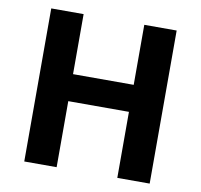

<svg xmlns="http://www.w3.org/2000/svg" viewBox="-79 -798 924 882"><g transform="rotate(10 382.5 -357.0)"><path d="M675 0H524V-308H241V0H90V-714H241V-434H524V-714H675Z"/></g></svg>

Font: Noto Sans Ol Chiki
Style: Regular
Weight: 400
Designer: Monotype Design Team, Lewis McGuffie
Foundry: Monotype Imaging Inc.
Version: Version 2.003